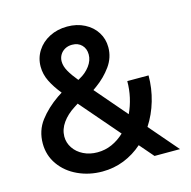

<svg xmlns="http://www.w3.org/2000/svg" viewBox="-107 -833 938 945"><g transform="rotate(-15 362.0 -360.0)"><path d="M51.8 -201.2Q51.8 -266.6 89.1 -315.9Q126.5 -365.2 184.6 -405.3L206.5 -419.4Q175.3 -458 157.5 -494.1Q139.6 -530.3 139.6 -569.3Q139.6 -613.3 162.6 -649.2Q185.5 -685.1 225.8 -705.8Q266.1 -726.6 316.4 -726.6Q365.7 -726.6 404.5 -706.5Q443.4 -686.5 464.8 -652.3Q486.3 -618.2 486.3 -576.2Q486.3 -523.4 454.8 -479.7Q423.3 -436 377.9 -403.3L360.8 -391.1L498 -231.4Q515.1 -267.6 524.2 -308.1Q533.2 -348.6 533.2 -390.6H641.6Q641.6 -324.7 623.3 -262Q605 -199.2 570.8 -147L697.3 0H567.4L505.9 -71.3Q463.4 -33.7 411.4 -12.9Q359.4 7.8 300.8 7.8Q233.9 7.8 176.8 -18.6Q119.6 -44.9 85.7 -92.8Q51.8 -140.6 51.8 -201.2ZM301.8 -89.8Q340.8 -89.8 375.5 -105.2Q410.2 -120.6 439.5 -148.4L268.6 -346.7L249 -334Q210.4 -309.6 187 -276.9Q163.6 -244.1 163.1 -207Q163.1 -174.8 181.2 -147.9Q199.2 -121.1 230.7 -105.5Q262.2 -89.8 301.8 -89.8ZM302.2 -458.5 311.5 -463.9Q342.8 -481 363.3 -508.5Q383.8 -536.1 383.8 -566.4Q383.8 -596.2 365.5 -615Q347.2 -633.8 316.4 -633.8Q295.9 -633.8 279.8 -624.8Q263.7 -615.7 254.9 -600.6Q246.1 -585.4 246.1 -567.4Q246.1 -543 261 -516.6Q275.9 -490.2 302.2 -458.5Z"/></g></svg>

Font: Reddit Sans Strawberry SemiBold
Style: Regular
Weight: 600
Designer: Stephen Hutchings
Foundry: Reddit
Version: Version 1.013